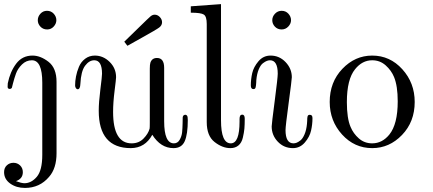

<svg xmlns="http://www.w3.org/2000/svg" viewBox="-20 -714 2120 940"><path d="M0 128.9Q0 107.9 13.4 95.5Q26.9 83 45.9 83Q64.9 83 78.4 95.9Q91.8 108.9 91.8 128.9Q91.8 161.1 58.1 172.9Q84 182.6 99.1 183.1Q133.3 183.1 160.2 151.6Q187 120.1 187 43.9V-309.1Q187 -418.9 136.2 -418.9Q108.4 -418.9 87.6 -398.4Q66.9 -377.9 58.3 -354Q49.8 -330.1 43.9 -307.1L38.1 -284.2Q35.2 -279.3 29.1 -278.6Q22.9 -277.8 19 -282.2Q16.1 -286.1 18.1 -306.2Q29.3 -362.3 59.1 -402.1Q88.9 -441.9 139.2 -441.9Q178.2 -441.9 217.5 -411.4Q256.8 -380.9 256.8 -313V36.1Q256.8 110.4 220.2 151.9Q174.3 206.1 102.1 206.1Q60.1 206.1 30 184.6Q0 163.1 0 128.9ZM210 -661.1Q230 -661.1 242.9 -647Q255.9 -632.8 255.9 -615.2Q255.9 -598.1 242.9 -584Q230 -569.8 210.9 -569.8Q190.9 -569.8 178 -583.5Q165 -597.2 165 -615Q165 -632.8 178 -647Q190.9 -661.1 210 -661.1Z M347.7 -295.9Q347.7 -316.9 352.1 -339.8Q356.4 -362.8 366.5 -387Q376.5 -411.1 397 -426.5Q417.5 -441.9 444.3 -441.9Q485.4 -441.9 516.8 -410.9Q548.3 -379.9 548.3 -335.9Q548.3 -327.1 541 -269.5Q533.7 -211.9 533.7 -166Q533.7 -12.2 624.5 -12.2Q659.7 -12.2 682.6 -35.6Q705.6 -59.1 712.4 -84Q713.4 -87.9 713.4 -111.8V-377.9Q713.4 -397.9 716.3 -407.2Q724.1 -430.2 748.5 -430.2Q783.7 -430.2 783.7 -381.8V-120.1Q783.7 -12.2 831.5 -12.2Q849.6 -12.2 859.6 -29.5Q869.6 -46.9 871.6 -66.4Q873.5 -85.9 874 -111.1Q874.5 -136.2 874.5 -139.2Q875.5 -148.9 883.1 -151.4Q890.6 -153.8 895.5 -147.9Q899.4 -144 899.4 -126Q899.4 -57.1 884.5 -22.9Q869.6 11.2 829.6 11.2Q766.6 11.2 725.6 -54.2Q690.4 10.7 620.6 11.2Q463.4 11.2 463.4 -171.9Q463.4 -212.9 471.4 -276.4Q479.5 -339.8 479.5 -353Q479.5 -418.9 441.4 -418.9Q416.5 -418.9 396.5 -392.1Q376.5 -365.2 373.5 -303.2Q372.6 -277.3 360.4 -276.9Q355.5 -276.9 351.6 -282.5Q347.7 -288.1 347.7 -295.9ZM588.4 -509.8Q620.6 -540.5 663.6 -583Q707.5 -626 717 -634Q726.6 -642.1 737.3 -642.1Q751.5 -642.1 762.5 -630.6Q773.4 -619.1 773.4 -605Q773.4 -589.8 759.5 -579.3Q745.6 -568.8 675.3 -529.8Q632.3 -505.9 604.5 -490.2H603.5Z M914.1 -651.9V-683.1L1062 -693.8V-125Q1062 -12.2 1109.9 -12.2Q1152.8 -12.2 1152.8 -119.1V-126Q1152.8 -128.9 1152.8 -131.8Q1152.8 -152.8 1166 -152.8Q1178.2 -152.8 1178.2 -132.8Q1178.2 -103 1176.5 -84Q1174.8 -64.9 1168.9 -40Q1163.1 -15.1 1147.5 -2Q1131.8 11.2 1107.9 11.2Q1068.8 11.2 1030.5 -18.8Q992.2 -48.8 992.2 -116.2V-596.2Q992.2 -633.3 978 -642.6Q963.9 -651.9 914.1 -651.9Z M1208 -295.9Q1208 -325.7 1214.8 -356Q1221.7 -386.2 1245.4 -414.1Q1269 -441.9 1304.7 -441.9Q1347.7 -441.9 1378.2 -409.9Q1408.7 -377.9 1408.7 -335.9Q1408.7 -324.7 1393.3 -210.4Q1377.9 -96.2 1377.9 -77.1Q1377.9 -12.2 1417 -12.2Q1423.8 -12.2 1431.9 -15.1Q1439.9 -18.1 1450.9 -26.6Q1461.9 -35.2 1470.9 -56.2Q1480 -77.1 1482.9 -107.9Q1483.9 -113.8 1483.9 -122.3Q1483.9 -130.9 1484.4 -135.5Q1484.9 -140.1 1485.8 -144Q1486.8 -147.9 1489.3 -149.9Q1491.7 -151.9 1497.1 -151.9Q1510.3 -151.9 1509.8 -134.8Q1509.8 -105 1502.9 -74.5Q1496.1 -43.9 1472.4 -16.4Q1448.7 11.2 1414.1 11.2Q1370.1 11.2 1340.1 -20.3Q1310.1 -51.8 1310.1 -95.2Q1310.1 -106.4 1325 -220.2Q1339.8 -334 1339.8 -353Q1339.8 -418.9 1301.8 -418.9Q1294.9 -418.9 1286.9 -416Q1278.8 -413.1 1267.3 -404.5Q1255.9 -396 1246.8 -374.5Q1237.8 -353 1234.9 -321.8Q1234.9 -317.9 1234.4 -309.8Q1233.9 -301.8 1233.4 -297.4Q1232.9 -293 1231.9 -288.1Q1231 -283.2 1228.5 -280.5Q1226.1 -277.8 1220.7 -277.8Q1208 -277.8 1208 -295.9ZM1358.9 -661.1Q1378.9 -661.1 1391.8 -647Q1404.8 -632.8 1404.8 -615.2Q1404.8 -598.1 1391.4 -584Q1377.9 -569.8 1358.9 -569.8Q1338.9 -569.8 1325.9 -583.5Q1313 -597.2 1313 -615Q1313 -632.8 1326.4 -647Q1339.8 -661.1 1358.9 -661.1Z M1594.2 -214.8Q1594.2 -312 1656.2 -377Q1718.3 -441.9 1802.2 -441.9Q1889.2 -441.9 1949.7 -375Q2010.3 -308.1 2010.3 -214.8Q2010.3 -117.7 1948.2 -53.2Q1886.2 11.2 1802.2 11.2Q1715.3 11.2 1654.8 -55.4Q1594.2 -122.1 1594.2 -214.8ZM1678.2 -213.9Q1678.2 -134.8 1696.3 -92.8Q1709.5 -60.5 1736.8 -36.4Q1764.2 -12.2 1802.2 -12.2Q1851.1 -12.2 1886.2 -55.2Q1927.2 -106 1927.2 -217.8Q1927.2 -293 1909.2 -336.9Q1896 -369.1 1868.2 -394Q1840.3 -418.9 1802.2 -418.9Q1753.4 -418.9 1718.3 -375Q1678.2 -325.7 1678.2 -213.9Z"/></svg>

Font: CMU Serif Upright Italic
Style: UprightItalic
Weight: 500
Version: Version 0.7.0